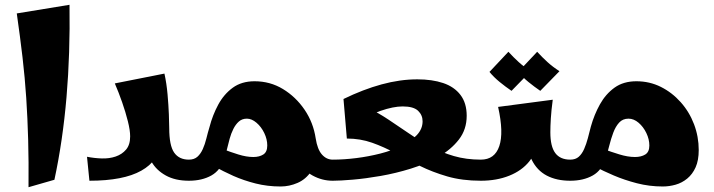

<svg xmlns="http://www.w3.org/2000/svg" viewBox="-20 -754 2980 801"><path d="M99 27Q100 -80 97.5 -170.5Q95 -261 89.5 -345Q84 -429 74 -514.5Q64 -600 50 -698L270 -734Q273 -531 257.5 -349Q242 -167 207 -4Z M353 0 343 -100Q373 -94 404.5 -93Q436 -92 462.5 -101Q489 -110 506 -130Q523 -150 523 -185Q523 -210 513.5 -248Q504 -286 489.5 -327.5Q475 -369 459 -406L666 -447Q675 -406 679 -360.5Q683 -315 684.5 -277Q686 -239 686 -220Q686 -147 706.5 -117.5Q727 -88 768 -88L788 -44L768 0Q711 0 671.5 -22Q632 -44 612 -79.5Q592 -115 592 -156L644 -154Q644 -84 569.5 -42Q495 0 353 0Z M1151 24Q1096 24 1046.5 11.5Q997 -1 954 -20Q911 -39 875 -60L912 -131Q941 -120 974.5 -109.5Q1008 -99 1037 -99Q1062 -99 1078.5 -109.5Q1095 -120 1095 -147Q1095 -173 1082.5 -199Q1070 -225 1050 -242Q1030 -259 1010 -259Q990 -259 976.5 -247Q963 -235 953.5 -216Q944 -197 938 -175Q932 -153 927 -132Q922 -111 917 -95Q901 -44 862 -22Q823 0 768 0V-88Q790 -88 803.5 -100Q817 -112 826 -132Q835 -152 841 -176.5Q847 -201 854 -224Q867 -274 890.5 -317.5Q914 -361 951 -388Q988 -415 1042 -415Q1107 -415 1160.5 -382.5Q1214 -350 1250.5 -296.5Q1287 -243 1297 -177Q1299 -165 1300 -153Q1301 -141 1301 -128Q1301 -73 1278.5 -39.5Q1256 -6 1221.5 9Q1187 24 1151 24ZM1368 0Q1324 0 1284.5 -21.5Q1245 -43 1220.5 -88Q1196 -133 1196 -202L1297 -177Q1304 -131 1323 -109.5Q1342 -88 1368 -88L1388 -44Z M1368 0V-88Q1415 -88 1466.5 -94.5Q1518 -101 1567 -113.5Q1616 -126 1655.5 -145.5Q1695 -165 1719 -190.5Q1743 -216 1743 -248Q1743 -274 1724 -292Q1705 -310 1660 -310Q1621 -310 1567.5 -291.5Q1514 -273 1461 -240L1413 -341Q1495 -381 1572 -402Q1649 -423 1721 -423Q1783 -423 1829 -407.5Q1875 -392 1901 -358Q1927 -324 1927 -271Q1927 -214 1894.5 -172Q1862 -130 1809.5 -100Q1757 -70 1694 -50.5Q1631 -31 1568 -20Q1505 -9 1452 -4.5Q1399 0 1368 0ZM1986 0Q1908 0 1846 -18Q1784 -36 1731.5 -62Q1679 -88 1630.5 -114.5Q1582 -141 1532.5 -158.5Q1483 -176 1427 -176L1413 -341Q1465 -329 1511 -306.5Q1557 -284 1600 -255.5Q1643 -227 1686 -197.5Q1729 -168 1775.5 -143Q1822 -118 1873.5 -103Q1925 -88 1986 -88L2006 -44Z M1986 0V-88Q2044 -88 2063 -144.5Q2082 -201 2058 -308L2286 -338Q2280 -293 2278 -260Q2276 -227 2276 -202L2219 -172Q2219 -119 2188 -80.5Q2157 -42 2104.5 -21Q2052 0 1986 0ZM2359 0Q2302 0 2261 -21.5Q2220 -43 2198 -88Q2176 -133 2176 -202H2276Q2276 -143 2296.5 -115.5Q2317 -88 2359 -88L2379 -44ZM2114 -375Q2089 -392 2064.5 -412Q2040 -432 2022 -454L2101 -538Q2122 -515 2144 -495Q2166 -475 2194 -457ZM2234 -375Q2209 -392 2184.5 -412Q2160 -432 2142 -454L2221 -538Q2242 -515 2264 -495Q2286 -475 2314 -457Z M2745 24Q2689 24 2637 10.5Q2585 -3 2540.5 -22Q2496 -41 2462 -59L2501 -131Q2528 -121 2563.5 -110Q2599 -99 2629 -99Q2655 -99 2672 -109.5Q2689 -120 2689 -147Q2689 -173 2676.5 -199Q2664 -225 2644 -242Q2624 -259 2602 -259Q2578 -259 2563 -242.5Q2548 -226 2538.5 -200.5Q2529 -175 2522 -147Q2515 -119 2507 -95Q2492 -44 2453 -22Q2414 0 2359 0V-88Q2381 -88 2394.5 -100Q2408 -112 2417 -132.5Q2426 -153 2432.5 -177.5Q2439 -202 2445 -226Q2459 -276 2483 -319Q2507 -362 2544 -388.5Q2581 -415 2635 -415Q2690 -415 2737 -391.5Q2784 -368 2820 -327.5Q2856 -287 2875.5 -235.5Q2895 -184 2895 -128Q2895 -85 2882 -56Q2869 -27 2847 -9Q2825 9 2798.5 16.5Q2772 24 2745 24Z"/></svg>

Font: Marhey Light SemiBold
Style: Regular
Weight: 600
Version: Version 1.000